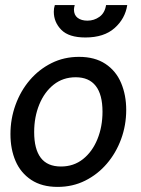

<svg xmlns="http://www.w3.org/2000/svg" viewBox="-20 -723 554 753"><path d="M206 10Q144 10 102.5 -17.5Q61 -45 41 -91.5Q21 -138 21 -197Q21 -257 41 -312Q61 -367 97 -409Q133 -451 182 -475.5Q231 -500 290 -500Q352 -500 393.5 -472.5Q435 -445 455 -397.5Q475 -350 475 -292Q475 -232 455 -177.5Q435 -123 399 -81Q363 -39 314 -14.5Q265 10 206 10ZM219 -70Q269 -70 305.5 -99Q342 -128 362 -177Q382 -226 382 -285Q382 -352 355.5 -386Q329 -420 277 -420Q227 -420 190.5 -391Q154 -362 134 -313Q114 -264 114 -205Q114 -138 140 -104Q166 -70 219 -70ZM315 -576Q250 -576 220.5 -606Q191 -636 191 -677Q191 -691 195 -703H273Q272 -699 271 -694.5Q270 -690 270 -686Q270 -664 284.5 -653Q299 -642 323 -642Q349 -642 370 -657Q391 -672 396 -703H479Q471 -650 429.5 -613Q388 -576 315 -576Z"/></svg>

Font: Cabin VF Beta
Style: Italic
Weight: 400
Italic angle: -7°
Designer: Pablo Impallari
Foundry: Pablo Impallari. http://www.impallari.com Igino Marini. http://www.ikern.com
Version: Version 2.300